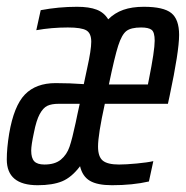

<svg xmlns="http://www.w3.org/2000/svg" viewBox="-31 -538 549 566"><path d="M-11 -68Q-11 -101 -4 -144Q10 -226 42.5 -259.5Q75 -293 133 -293Q174 -293 216 -290L226 -337Q238 -391 238 -415Q238 -440 223.5 -448.5Q209 -457 169 -457Q121 -457 76 -449L89 -508Q142 -518 196 -518Q232 -518 254 -509.5Q276 -501 288 -481Q307 -500 332.5 -509Q358 -518 393 -518Q451 -518 474 -499.5Q497 -481 497 -435Q497 -387 469 -255L464 -232H278Q258 -141 258 -106Q258 -76 272 -64.5Q286 -53 320 -53Q340 -53 372 -56Q404 -59 421 -63L408 -3Q360 8 299 8Q256 8 234 -5Q212 -18 205 -48Q180 -15 152 -3.5Q124 8 80 8Q-11 8 -11 -68ZM405 -289 408 -304Q425 -389 425 -418Q425 -443 416 -450Q407 -457 385 -457Q355 -457 341.5 -446.5Q328 -436 317.5 -403.5Q307 -371 290 -289ZM192 -176 197 -200 204 -232H142Q121 -232 108.5 -226Q96 -220 86 -201.5Q76 -183 69 -147Q61 -110 61 -94Q61 -72 70 -62.5Q79 -53 100 -53Q131 -53 148.5 -67.5Q166 -82 174 -105.5Q182 -129 192 -176Z"/></svg>

Font: Saira Ultra Condensed Medium
Style: Italic
Weight: 500
Width: 1
Italic angle: -12°
Designer: Hector Gatti with collaboration of the Omnibus-Type team
Foundry: Omnibus-Type
Version: Version 1.001; ttfautohint (v1.8)